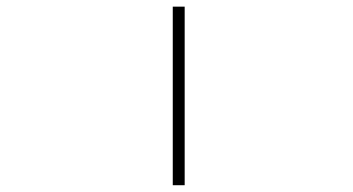

<svg xmlns="http://www.w3.org/2000/svg" viewBox="-20 -544 1040 566"><path d="M489.3 2V-524.4H524.4V2Z"/></svg>

Font: Gen Shin Gothic Monospace ExtraLight
Style: Regular
Weight: 200
Designer: [Source Han Sans]
Ryoko NISHIZUKA  (kana & ideographs); Paul D. Hunt (Latin, Greek & Cyrillic); Wenlong ZHANG  (bopomofo
Version: Version 1.002.20150607